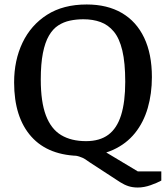

<svg xmlns="http://www.w3.org/2000/svg" viewBox="-20 -681 744 857"><path d="M595 156Q572 156 553.5 150Q535 144 516 132L381 44Q370 36 360 29.5Q350 23 333 17.5Q316 12 285 11L435 -12L595 84H700V125Q682 135 652.5 145.5Q623 156 595 156ZM344 15Q197 15 120 -71Q43 -157 43 -313Q43 -412 80.5 -490.5Q118 -569 190 -615Q262 -661 367 -661Q459 -661 524 -623Q589 -585 623.5 -512.5Q658 -440 658 -337Q658 -263 639.5 -199Q621 -135 582.5 -87Q544 -39 484.5 -12Q425 15 344 15ZM364 -51Q425 -51 463.5 -79.5Q502 -108 520.5 -167Q539 -226 539 -316Q539 -401 526 -455.5Q513 -510 488 -540Q463 -570 429 -582.5Q395 -595 352 -595Q321 -595 292.5 -589Q264 -583 240 -567.5Q216 -552 198.5 -522Q181 -492 171.5 -444Q162 -396 162 -326Q162 -226 185 -165.5Q208 -105 253 -78Q298 -51 364 -51Z"/></svg>

Font: Faustina Light Medium
Style: Regular
Weight: 500
Version: Version 1.200